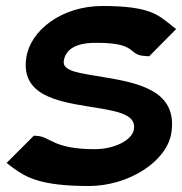

<svg xmlns="http://www.w3.org/2000/svg" viewBox="-20 -610 608 641"><path d="M2 -66 23 -50C67 -18 115 11 277 11C408 11 537 -70 552 -166C574 -307 444 -333 323 -353C248 -366 187 -371 193 -407C199 -446 235 -468 303 -467C443 -467 404 -426 465 -423L478 -422L568 -513L548 -529C509 -558 484 -590 322 -590C185 -590 82 -508 68 -419C48 -294 168 -272 272 -255C363 -240 436 -232 427 -178C421 -141 360 -112 297 -112C159 -112 149 -152 107 -156L93 -157Z"/></svg>

Font: Charger Pro
Style: UltraExtObl
Weight: 900
Designer: Jasper
Foundry: Cannot Into Space Fonts
Version: Version 1.09